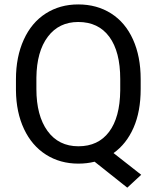

<svg xmlns="http://www.w3.org/2000/svg" viewBox="-20 -741 728 881"><path d="M625.5 -332.5Q625.5 -229.5 592.8 -155Q560.1 -80.6 501 -38.6L627.9 61L564 120.1L414.1 1Q378.9 9.8 339.8 9.8Q255.9 9.8 190.9 -31.5Q126 -72.8 90.1 -149.2Q54.2 -225.6 53.2 -326.2V-377.4Q53.2 -480 88.9 -558.6Q124.5 -637.2 189.7 -679Q254.9 -720.7 338.9 -720.7Q424.8 -720.7 490 -679.2Q555.2 -637.7 590.3 -559.8Q625.5 -481.9 625.5 -377.9ZM531.7 -378.4Q531.7 -503.9 481.7 -572Q431.6 -640.1 338.9 -640.1Q250.5 -640.1 199.5 -572.5Q148.4 -504.9 147 -384.8V-332.5Q147 -210.4 198 -140.1Q249 -69.8 339.8 -69.8Q430.7 -69.8 480.5 -136Q530.3 -202.1 531.7 -325.7Z"/></svg>

Font: Roboto
Style: Regular
Weight: 400
Designer: Google
Version: Version 2.134; 2016; ttfautohint (v1.6)